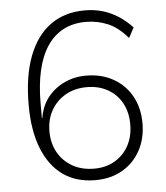

<svg xmlns="http://www.w3.org/2000/svg" viewBox="-52 -759 704 814"><g transform="rotate(-5 300.0 -352.5)"><path d="M322 8Q240 8 183.5 -32.5Q127 -73 97 -149.5Q67 -226 67 -334Q67 -457 99.5 -541.5Q132 -626 192.5 -669.5Q253 -713 339 -713Q380 -713 415 -702.5Q450 -692 481 -672Q512 -652 539 -623L516 -580Q476 -627 432 -645.5Q388 -664 339 -664Q285 -664 243.5 -642.5Q202 -621 174 -579Q146 -537 132 -476Q118 -415 118 -335V-274H120Q128 -325 156.5 -361Q185 -397 227.5 -417Q270 -437 319 -437Q385 -437 435 -409Q485 -381 513 -331Q541 -281 541 -215Q541 -150 513.5 -99.5Q486 -49 436.5 -20.5Q387 8 322 8ZM321 -41Q371 -41 409 -63.5Q447 -86 468 -125Q489 -164 489 -215Q489 -267 467.5 -306Q446 -345 407.5 -366.5Q369 -388 319 -388Q268 -388 229 -366Q190 -344 167.5 -305Q145 -266 145 -215Q145 -164 167 -125Q189 -86 228.5 -63.5Q268 -41 321 -41Z"/></g></svg>

Font: Nunito Sans 7pt ExtraLight
Style: Regular
Weight: 250
Designer: Vernon Adams
Foundry: Vernon Adams
Version: Version 3.101;gftools[0.9.27]